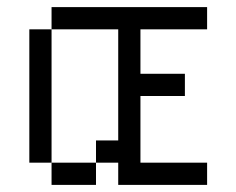

<svg xmlns="http://www.w3.org/2000/svg" viewBox="-20 -520 665 540"><path d="M125 -500V-437.5H312.5V-125H250V-62.5H312.5V0H562.5V-62.5H375V-250H500V-312.5H375V-437.5H562.5V-500ZM250 -62.5H125V0H250ZM125 -62.5V-437.5H62.5V-62.5Z"/></svg>

Font: Medodica
Style: Regular
Weight: 400
Version: Version 001.000